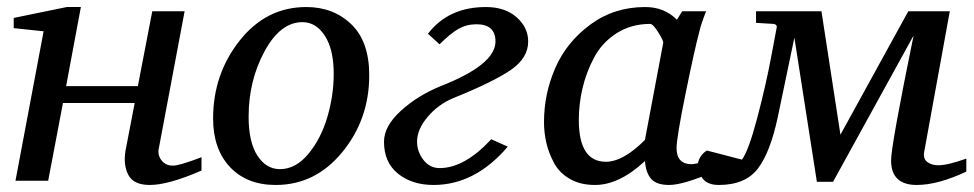

<svg xmlns="http://www.w3.org/2000/svg" viewBox="-20 -514 2769 546"><path d="M553 -29Q459 12 406 12Q360 12 345 -16.5Q330 -45 337 -86L363 -221H159L117 0H24L104 -425L19 -434V-463L170 -494H210L168 -269H372L413 -482H505L432 -94Q427 -74 439 -58.5Q451 -43 471 -43Q481 -43 498 -48Q515 -53 533 -59.5Q551 -66 553 -67Z M1030 -300Q1030 -175 953.5 -81.5Q877 12 764 12Q682 12 634 -39Q586 -90 586 -177Q586 -303 661.5 -398.5Q737 -494 851 -494Q928 -494 979 -445Q1030 -396 1030 -300ZM929 -304Q929 -373 904 -412Q879 -451 840 -451Q777 -451 732 -367.5Q687 -284 687 -182Q687 -110 712 -71.5Q737 -33 776 -33Q821 -33 857 -76.5Q893 -120 911 -181.5Q929 -243 929 -304Z M1482 -396Q1482 -349 1432.5 -315Q1383 -281 1269 -235Q1226 -217 1196 -181.5Q1166 -146 1166 -111Q1166 -83 1184 -59.5Q1202 -36 1230 -36Q1301 -36 1377 -118L1424 -97Q1331 12 1213 12Q1152 12 1112 -20Q1072 -52 1072 -111Q1072 -155 1119.5 -198.5Q1167 -242 1233 -269Q1389 -330 1389 -396Q1389 -445 1335 -445Q1307 -445 1284 -432Q1261 -419 1230 -388L1197 -418Q1255 -494 1362 -494Q1416 -494 1449 -465Q1482 -436 1482 -396Z M2013 -27Q1924 12 1883 12Q1848 12 1832.5 -4.5Q1817 -21 1814 -56Q1741 12 1672 12Q1630 12 1600 -5.5Q1570 -23 1555 -51.5Q1540 -80 1533.5 -108.5Q1527 -137 1527 -167Q1527 -247 1559 -320.5Q1591 -394 1658.5 -444Q1726 -494 1815 -494Q1869 -494 1905 -458L1920 -482H1988Q1973 -444 1969 -425Q1955 -373 1929.5 -247.5Q1904 -122 1904 -93Q1904 -47 1947 -47Q1955 -47 1984 -55L2013 -63ZM1866 -392Q1867 -398 1852 -422Q1837 -446 1829 -446Q1775 -446 1733.5 -419.5Q1692 -393 1669.5 -350.5Q1647 -308 1636.5 -263Q1626 -218 1626 -173Q1626 -54 1703 -54Q1752 -54 1814 -116Z M2728 -26Q2647 12 2587 12Q2514 12 2514 -58Q2514 -100 2578 -413L2349 3H2303L2239 -407L2192 -182Q2171 -82 2135.5 -35Q2100 12 2024 12Q1992 12 1978 -6.5Q1964 -25 1964 -39Q1964 -69 1990 -86L2090 -60Q2109 -86 2133.5 -179Q2158 -272 2173 -352L2188 -432Q2192 -444 2180 -446L2130 -449V-482H2316L2370 -131L2563 -482H2681L2608 -81Q2605 -62 2617.5 -53Q2630 -44 2648 -44Q2675 -44 2728 -63Z"/></svg>

Font: Veleka
Style: Italic
Weight: 400
Italic angle: -12°
Designer: Stefan Peev, Context Ltd, 2016; SIL International, 1997-2014.
Foundry: Stefan Peev, Context Ltd, 2016
Version: Version 1.000